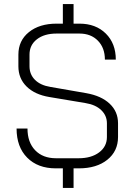

<svg xmlns="http://www.w3.org/2000/svg" viewBox="-20 -825 660 950"><path d="M564 -215V-147Q564 -77 511 -34.5Q458 8 370 8H344V105H291V8H256Q167 8 114.5 -45Q62 -98 62 -189H116Q116 -121 154 -81.5Q192 -42 257 -42H369Q432 -42 470.5 -71Q509 -100 509 -147V-215Q509 -253 481 -280Q453 -307 403 -315L224 -345Q152 -357 111.5 -397Q71 -437 71 -497V-555Q71 -624 123 -666Q175 -708 260 -708H291V-805H344V-708H373Q454 -708 503.5 -659Q553 -610 553 -530H499Q499 -588 464.5 -623.5Q430 -659 373 -659H260Q199 -659 162.5 -630.5Q126 -602 126 -555V-497Q126 -457 153 -430Q180 -403 229 -395L407 -364Q481 -351 522.5 -312Q564 -273 564 -215Z"/></svg>

Font: Bai Jamjuree Light
Style: Regular
Weight: 300
Designer: Katatrad Aksorn Co.,Ltd.
Foundry: Cadson Demak Co.,Ltd.
Version: Version 1.000; ttfautohint (v1.6)